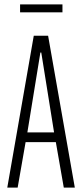

<svg xmlns="http://www.w3.org/2000/svg" viewBox="-20 -850 372 870"><path d="M13 0 133 -688H198L319 0H269L233 -206H96L60 0ZM104 -250H225L167 -612H163ZM71 -794V-830H263V-794Z"/></svg>

Font: Saira UltraCondensed Light
Style: Regular
Weight: 300
Width: 1
Designer: Hector Gatti with collaboration of the Omnibus-Type team
Foundry: Omnibus-Type
Version: Version 1.101